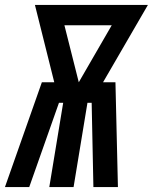

<svg xmlns="http://www.w3.org/2000/svg" viewBox="-54 -755 617 775"><path d="M-34 0 115 -423H165L87 -735H543L362 -423H412L422 0H323L316 -340H299L243 0H145L201 -340H184L64 0ZM264 -423 397 -653H206Z"/></svg>

Font: Iosevka SS04 Extrabold
Style: Italic
Weight: 800
Italic angle: -9°
Monospace: yes
Designer: Belleve Invis
Foundry: Belleve Invis
Version: Version 19.0.0; ttfautohint (v1.8.4)